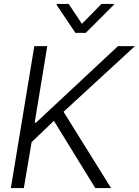

<svg xmlns="http://www.w3.org/2000/svg" viewBox="-20 -964 711 984"><path d="M35.6 0 155.8 -727.5H222.2L157.7 -335.4H164.6L584.5 -727.5H671.4L305.7 -391.1L549.3 0H468.3L256.3 -344.7L142.1 -235.8L102.1 0ZM332 -943.8 399.9 -841.8 500 -943.8H564L563 -939L419.4 -795.4H366.7L270 -939L271 -943.8Z"/></svg>

Font: Inter Tight Light
Style: Italic
Weight: 300
Italic angle: -9.39999°
Designer: Rasmus Andersson
Foundry: rsms
Version: Version 3.004